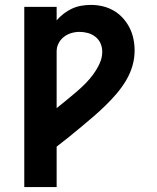

<svg xmlns="http://www.w3.org/2000/svg" viewBox="-20 -548 640 783"><path d="M79 215V-520H211V-465Q224 -480 239.5 -492Q255 -504 273 -512.5Q291 -521 311 -524.5Q331 -528 350 -528Q375 -528 398.5 -522.5Q422 -517 443 -505Q464 -493 480.5 -475Q497 -457 508 -435.5Q519 -414 524 -390Q529 -366 529 -342Q529 -309 519.5 -277.5Q510 -246 493 -218Q476 -190 455 -165.5Q434 -141 410.5 -118Q387 -95 362.5 -74Q338 -53 313 -32Q288 -11 262.5 9.5Q237 30 211 50V215ZM211 -107Q231 -123 250.5 -139Q270 -155 289.5 -171.5Q309 -188 327 -206Q345 -224 360 -244.5Q375 -265 386 -288.5Q397 -312 397 -337Q397 -355 390 -371Q383 -387 369 -398Q355 -409 338 -413.5Q321 -418 304 -418Q287 -418 270.5 -413Q254 -408 240.5 -397.5Q227 -387 219 -371.5Q211 -356 211 -339Z"/></svg>

Font: Iosevka Aile Extrabold
Style: Regular
Weight: 800
Designer: Belleve Invis
Foundry: Belleve Invis
Version: Version 27.3.5; ttfautohint (v1.8.4)